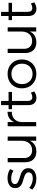

<svg xmlns="http://www.w3.org/2000/svg" viewBox="1408 -2097 693 3549"><g transform="rotate(-90 1754.5 -322.5)"><path d="M25 -71 55 -130Q88 -99 135.5 -81Q183 -63 230 -63Q279 -63 310.5 -82Q342 -101 343 -138Q344 -173 314 -194Q284 -215 241 -227.5Q198 -240 155 -254.5Q112 -269 82 -302Q52 -335 52 -387Q52 -458 104.5 -494Q157 -530 235 -530Q333 -530 403 -482L373 -420Q305 -463 230 -463Q183 -463 154.5 -445.5Q126 -428 126 -393Q126 -361 156.5 -341.5Q187 -322 230 -310Q273 -298 316 -282.5Q359 -267 389.5 -233Q420 -199 420 -147Q420 -73 364.5 -35Q309 3 227 3Q102 3 25 -71Z M530 -202V-527H608V-223Q608 -153 647 -114Q686 -75 754 -75Q835 -76 881 -129.5Q927 -183 927 -268V-527H1005V0H927V-119Q876 1 727 3Q635 3 582.5 -52Q530 -107 530 -202Z M1195 0V-527H1273V-410Q1327 -528 1462 -530V-451Q1380 -452 1330 -405.5Q1280 -359 1273 -280V0Z M1510 -447V-510H1586V-649H1663V-510L1830 -511V-447H1663V-160Q1663 -72 1733 -72Q1774 -72 1817 -99L1839 -36Q1782 3 1720 4Q1659 4 1622.5 -33.5Q1586 -71 1586 -146V-447Z M1896 -264Q1896 -381 1971 -455Q2046 -529 2163 -529Q2280 -529 2355 -455Q2430 -381 2430 -264Q2430 -146 2355 -71.5Q2280 3 2163 3Q2046 3 1971 -71.5Q1896 -146 1896 -264ZM1974 -263Q1974 -176 2027 -121.5Q2080 -67 2163 -67Q2246 -67 2299 -121.5Q2352 -176 2352 -263Q2352 -349 2299 -403.5Q2246 -458 2163 -458Q2080 -458 2027 -403.5Q1974 -349 1974 -263Z M2549 -202V-527H2627V-223Q2627 -153 2666 -114Q2705 -75 2773 -75Q2854 -76 2900 -129.5Q2946 -183 2946 -268V-527H3024V0H2946V-119Q2895 1 2746 3Q2654 3 2601.5 -52Q2549 -107 2549 -202Z M3157 -447V-510H3233V-649H3310V-510L3477 -511V-447H3310V-160Q3310 -72 3380 -72Q3421 -72 3464 -99L3486 -36Q3429 3 3367 4Q3306 4 3269.5 -33.5Q3233 -71 3233 -146V-447Z"/></g></svg>

Font: Trueno
Style: Lt
Weight: 300
Designer: Julieta Ulanovsky
Foundry: Julieta Ulanovsky
Version: Version 3.001b